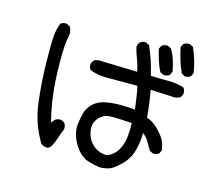

<svg xmlns="http://www.w3.org/2000/svg" viewBox="-111 -929 1223 1083"><g transform="rotate(15 500.0 -387.5)"><path d="M553.7 13.7Q520.5 7.8 489.3 -1Q458 -9.8 430.7 -39.1Q403.3 -68.4 386.7 -109.9Q370.1 -151.4 375 -190.4Q379.9 -229.5 387.7 -257.8Q395.5 -286.1 418 -309.6Q440.4 -333 470.7 -342.8Q501 -352.5 546.4 -355.5Q591.8 -358.4 665 -352.5Q659.2 -389.6 655.3 -421.9Q651.4 -454.1 643.6 -485.4H460Q409.2 -485.4 366.2 -502.9Q354.5 -516.6 356.4 -538.1L366.2 -557.6Q385.7 -571.3 415 -567.4L622.1 -561.5Q614.3 -600.6 601.6 -632.3Q588.9 -664.1 581.1 -697.3Q583 -712.9 592.8 -724.6Q606.4 -736.3 627.9 -734.4L647.5 -724.6Q665 -685.5 678.7 -644Q692.4 -602.5 702.1 -559.6Q752 -557.6 801.8 -557.6Q851.6 -557.6 896.5 -543.9Q908.2 -528.3 906.2 -506.8L896.5 -487.3Q875 -473.6 845.7 -477.5L721.7 -483.4Q729.5 -442.4 734.4 -403.3Q739.3 -364.3 743.2 -325.2Q771.5 -317.4 798.3 -293.5Q825.2 -269.5 845.2 -241.7Q865.2 -213.9 871.1 -168.9L861.3 -149.4Q847.7 -137.7 826.2 -139.6L806.6 -149.4Q793 -170.9 781.2 -193.4Q769.5 -215.8 743.2 -237.3Q743.2 -180.7 728.5 -129.4Q713.9 -78.1 672.9 -39.1Q631.8 0 606.4 6.8Q581.1 13.7 553.7 13.7ZM205.1 -29.3Q144.5 -129.9 129.9 -244.1Q115.2 -358.4 113.3 -478.5Q111.3 -598.6 115.2 -637.2Q119.1 -675.8 132.8 -710.9Q146.5 -722.7 168 -720.7L187.5 -710.9Q203.1 -687.5 197.3 -656.2Q185.5 -608.4 186.5 -501Q187.5 -393.6 197.3 -314.5Q207 -235.4 226.6 -159.2L242.2 -178.7Q256.8 -190.4 278.3 -188.5L297.9 -178.7Q309.6 -163.1 307.6 -141.6Q295.9 -114.3 287.1 -86.4Q278.3 -58.6 264.6 -33.2Q245.1 -2 205.1 -29.3ZM598.6 -72.3Q629.9 -91.8 645.5 -125.5Q661.1 -159.2 665 -196.3Q668.9 -233.4 667 -274.4Q572.3 -281.2 535.6 -278.8Q499 -276.4 472.7 -245.1Q446.3 -213.9 455.1 -168Q463.9 -122.1 496.1 -93.3Q528.3 -64.5 575.2 -62.5ZM769.5 -583 749 -592.8Q733.4 -623 723.6 -654.3Q713.9 -685.5 706.1 -718.8L715.8 -738.3Q729.5 -750 752 -748L771.5 -738.3Q789.1 -709 798.8 -677.7Q808.6 -646.5 814.5 -613.3L804.7 -592.8Q791 -581.1 769.5 -583ZM886.7 -606.4 867.2 -617.2Q851.6 -652.3 840.8 -687.5Q830.1 -722.7 822.3 -759.8L832 -779.3Q847.7 -791 869.1 -789.1L888.7 -779.3Q904.3 -746.1 915 -710Q925.8 -673.8 931.6 -636.7L921.9 -617.2Q908.2 -604.5 886.7 -606.4Z"/></g></svg>

Font: JasonHandwriting2
Style: Regular
Weight: 400
Version: Version 1.05.10